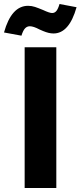

<svg xmlns="http://www.w3.org/2000/svg" viewBox="-58 -938 402 958"><path d="M223 -702H65V0H223ZM91 -807Q109 -807 139 -791Q143 -789 157.5 -783Q172 -777 184.5 -774Q197 -771 209 -771Q287 -771 324 -902L239 -918Q232 -894 223.5 -883.5Q215 -873 202 -873Q189 -873 157 -888Q133 -898 116.5 -903.5Q100 -909 82 -909Q-1 -909 -38 -776L49 -760Q57 -786 67 -796.5Q77 -807 91 -807Z"/></svg>

Font: Geom
Style: Bold
Weight: 700
Version: Version 1.102